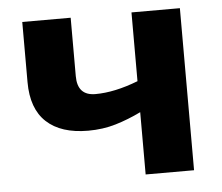

<svg xmlns="http://www.w3.org/2000/svg" viewBox="-44 -598 750 648"><g transform="rotate(-5 330.5 -274.5)"><path d="M218 -351Q218 -285 279 -285Q344 -285 424 -316V-549H588V0H424V-211Q381 -190 337.5 -177Q294 -164 244 -164Q152 -164 103 -209.5Q54 -255 54 -345V-549H218Z"/></g></svg>

Font: Noto Sans UI ExtraBold
Style: Regular
Weight: 800
Designer: Monotype Design Team
Foundry: Monotype Imaging Inc.
Version: Version 1.001